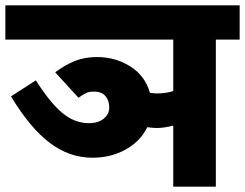

<svg xmlns="http://www.w3.org/2000/svg" viewBox="-40 -697 915 717"><path d="M855 -549H766V0H607V-228Q573 -219 545 -219Q531 -219 510 -222Q485 -170 430 -139Q375 -108 305 -108Q220 -108 146.5 -163Q73 -218 1 -337L94 -397Q147 -313 193 -275Q239 -237 292 -237Q327 -237 347.5 -254Q368 -271 368 -295Q368 -322 353.5 -338.5Q339 -355 310 -355Q293 -355 281.5 -349.5Q270 -344 253 -332L166 -427Q202 -454 239 -469Q276 -484 322 -484Q391 -484 446.5 -449Q502 -414 520 -350Q540 -348 545 -348Q580 -348 607 -357V-549H-20V-677H855Z"/></svg>

Font: Martel Sans Black
Style: Regular
Weight: 900
Designer: Dan Reynolds and Mathieu Réguer
Foundry: Dan Reynolds and Mathieu Réguer
Version: Version 1.002; ttfautohint (v1.1) -l 5 -r 5 -G 72 -x 0 -D la